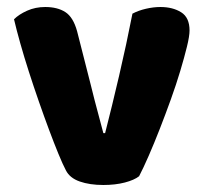

<svg xmlns="http://www.w3.org/2000/svg" viewBox="-20 -516 585 548"><path d="M377 -13Q363 -2 336 5Q309 12 275 12Q236 12 207.5 2Q179 -8 168 -30Q159 -47 146.5 -77.5Q134 -108 120 -145.5Q106 -183 91 -226Q76 -269 62.5 -311Q49 -353 38 -392Q27 -431 20 -461Q34 -475 57.5 -485.5Q81 -496 109 -496Q144 -496 166.5 -481.5Q189 -467 200 -427L239 -274Q250 -229 260 -192.5Q270 -156 275 -136H280Q299 -210 320 -300Q341 -390 358 -477Q375 -486 396.5 -491Q418 -496 438 -496Q473 -496 497 -481Q521 -466 521 -429Q521 -413 513.5 -382.5Q506 -352 494.5 -313.5Q483 -275 467.5 -232Q452 -189 436 -148Q420 -107 404.5 -71.5Q389 -36 377 -13Z"/></svg>

Font: Baloo Thambi
Style: Regular
Weight: 400
Designer: Aadarsh Rajan and Ek Type
Foundry: Ek Type
Version: Version 1.443;PS 1.000;hotconv 16.6.51;makeotf.lib2.5.65220;